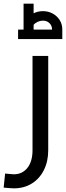

<svg xmlns="http://www.w3.org/2000/svg" viewBox="-63 -806 361 1051"><path d="M13 225Q0 225 -14.5 223.5Q-29 222 -43 221L-35 144Q-21 145 -8.5 146.5Q4 148 13 148Q59 148 87 113Q115 78 115 16V-500H201V16Q201 78 177 125.5Q153 173 110.5 199Q68 225 13 225ZM66 -644Q66 -674 80 -696.5Q94 -719 118.5 -732Q143 -745 172 -745Q201 -745 225 -732Q249 -719 263.5 -696.5Q278 -674 278 -644H222Q222 -665 208 -679Q194 -693 172 -693Q157 -693 143 -686.5Q129 -680 120 -669Q111 -658 111 -644ZM36 -592V-644H278V-592ZM66 -644V-786H121V-644Z"/></svg>

Font: Cairo Play Medium
Style: Regular
Weight: 500
Version: Version 3.119